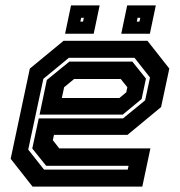

<svg xmlns="http://www.w3.org/2000/svg" viewBox="-20 -691 666 711"><path d="M526 -540 607 -437 576.5 -294.5 452 -191.5H180L175.5 -172L199.5 -141.5H537L507 0H100.5L19.5 -103L90.5 -437L215.5 -540ZM470 -463 520.5 -400 504.5 -324.5 434.5 -266.5H126.5L153.5 -395L237 -463ZM478 -477H235L140.5 -399L84.5 -137L143 -63H453L456 -77H151L99.5 -141L123.5 -252.5H435.5L517.5 -319.5L535.5 -404ZM427 -398.5H254.5L217.5 -368L209 -328H422L447.5 -349L451.5 -368ZM429 -566 451 -671H557L535 -566ZM221 -566 243 -671H349L327 -566ZM277.5 -611H287.5L290.5 -625H280.5ZM486.5 -611H496.5L499.5 -625H489.5Z"/></svg>

Font: Tourney Thin
Style: Bold Italic
Weight: 700
Italic angle: -12°
Version: Version 1.015